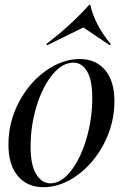

<svg xmlns="http://www.w3.org/2000/svg" viewBox="-20 -765 510 797"><path d="M160 12Q93 12 54 -34.5Q15 -81 15 -165Q15 -258 58 -340Q101 -422 170 -471Q239 -520 311 -520Q377 -520 416 -474.5Q455 -429 455 -345Q455 -253 412.5 -170.5Q370 -88 301.5 -38Q233 12 160 12ZM189 -4Q234 -4 274 -55Q314 -106 338.5 -188Q363 -270 363 -358Q363 -434 341 -469.5Q319 -505 285 -505Q239 -505 198 -455.5Q157 -406 132 -325Q107 -244 107 -156Q107 -79 130.5 -41.5Q154 -4 189 -4ZM350 -745H355Q363 -705 386 -661.5Q409 -618 440 -582L436 -577L326 -651L175 -577L172 -582Q222 -620 269.5 -663.5Q317 -707 350 -745Z"/></svg>

Font: Nyght Serif Italic
Style: Regular
Weight: 400
Italic angle: -16°
Designer: Maksym Kobuzan
Version: Version 0.410